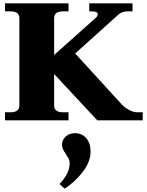

<svg xmlns="http://www.w3.org/2000/svg" viewBox="-20 -720 879 1149"><path d="M834 -48V0H562L304 -277V-88Q304 -48 358 -48H390V0H10V-48H42Q96 -48 96 -88V-612Q96 -652 42 -652H10V-700H390V-652H358Q304 -652 304 -612V-391L555 -615Q565 -625 565 -634Q565 -652 530 -652H514V-700H773V-652H743Q727 -652 713 -647Q699 -642 690 -634L430 -400L705 -99Q725 -77 751.5 -62.5Q778 -48 802 -48ZM522 187Q522 248 475 309Q428 370 367 409L336 381Q397 318 397 257Q397 242 391 230Q385 218 374 201Q363 186 357 173.5Q351 161 351 146Q351 118 373 97.5Q395 77 430 77Q470 77 496 106.5Q522 136 522 187Z"/></svg>

Font: Taviraj Black
Style: Regular
Weight: 900
Designer: Katatrad Team
Foundry: CadsonDemak
Version: Version 1.030